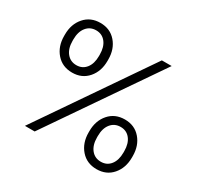

<svg xmlns="http://www.w3.org/2000/svg" viewBox="-159 -922 1145 1116"><g transform="rotate(30 413.5 -364.0)"><path d="M211.9 -404.8Q146 -404.8 106 -450.7Q65.9 -496.6 65.9 -566.4V-576.2Q65.9 -646 106 -691.9Q146 -737.8 211.9 -737.8Q277.3 -737.8 317.1 -691.9Q356.9 -646 356.9 -576.2V-566.4Q356.9 -496.6 317.1 -450.7Q277.3 -404.8 211.9 -404.8ZM615.7 10.3Q549.8 10.3 509.8 -35.6Q469.7 -81.5 469.7 -151.4V-161.1Q469.7 -231 509.8 -276.9Q549.8 -322.8 615.7 -322.8Q681.2 -322.8 720.9 -276.9Q760.7 -231 760.7 -161.1V-151.4Q760.7 -81.5 720.9 -35.6Q681.2 10.3 615.7 10.3ZM129.9 0 628.9 -727.5H694.8L195.3 0ZM211.9 -454.6Q252 -454.6 275.9 -484.9Q299.8 -515.1 299.8 -566.4V-576.2Q299.8 -627.4 275.9 -657.7Q252 -688 211.9 -688Q171.4 -688 147 -657.7Q122.6 -627.4 122.6 -576.2V-566.4Q122.6 -515.1 147 -484.9Q171.4 -454.6 211.9 -454.6ZM615.7 -39.6Q655.8 -39.6 679.7 -69.8Q703.6 -100.1 703.6 -151.4V-161.1Q703.6 -212.4 679.7 -242.7Q655.8 -272.9 615.7 -272.9Q575.2 -272.9 550.8 -242.7Q526.4 -212.4 526.4 -161.1V-151.4Q526.4 -100.1 550.8 -69.8Q575.2 -39.6 615.7 -39.6Z"/></g></svg>

Font: Inter Display Light
Style: Regular
Weight: 300
Designer: Rasmus Andersson
Foundry: rsms
Version: Version 4.000;git-a52131595